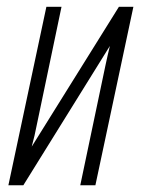

<svg xmlns="http://www.w3.org/2000/svg" viewBox="-20 -550 427 570"><path d="M4.9 0 117.7 -529.8H162.6L89.8 -182.1Q86.4 -164.1 82.5 -147.5Q78.6 -130.9 74.2 -114.7L333 -529.8H376L263.2 0H218.3L293 -355.5Q295.9 -370.1 299.3 -384.3Q302.7 -398.4 306.2 -413.6L49.3 0Z"/></svg>

Font: Open Sans Condensed Light
Style: Italic
Weight: 300
Width: 3
Italic angle: -12°
Designer: Monotype Design Team
Foundry: Monotype Imaging Inc.
Version: Version 3.000; ttfautohint (v1.8.4)